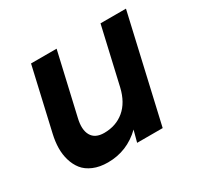

<svg xmlns="http://www.w3.org/2000/svg" viewBox="-114 -623 794 769"><g transform="rotate(-30 283.0 -239.0)"><path d="M181.2 9.8Q143.1 9.8 114.5 -2.4Q85.9 -14.6 69.8 -34.9Q53.7 -55.2 45.7 -82.3Q37.6 -109.4 38.1 -138.9Q38.6 -168.5 45.9 -200.2L111.8 -487.8H230L165 -205.1Q153.3 -156.2 169.2 -128.2Q185.1 -100.1 227.1 -100.1Q281.7 -100.1 320.1 -132.1Q358.4 -164.1 373 -226.1L433.1 -487.8H550.8L439 0H320.8L335 -53.2Q270 9.8 181.2 9.8Z"/></g></svg>

Font: HK Grotesk Legacy
Style: Bold Italic
Weight: 700
Italic angle: -13°
Designer: Alfredo Marco Pradil
Foundry: Hanken Design Co.
Version: Version 2.022;PS 002.022;hotconv 1.0.88;makeotf.lib2.5.64775